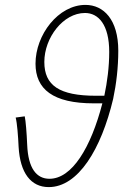

<svg xmlns="http://www.w3.org/2000/svg" viewBox="-20 -752 523 784"><path d="M372 -361C222 -361 161 -403 161 -499C161 -598 238 -699 327 -699C382 -699 426 -651 426 -540C426 -479 418 -418 406 -361ZM179 12C299 12 393 -142 442 -348C455 -409 463 -477 463 -545C463 -672 403 -732 329 -732C218 -732 125 -610 125 -492C125 -388 196 -330 363 -330H398C351 -149 274 -22 182 -22C130 -22 95 -63 91 -161C89 -209 85 -259 81 -277L44 -272C50 -249 54 -196 56 -152C62 -46 106 12 179 12Z"/></svg>

Font: Source Sans Pro Light
Style: Italic
Weight: 300
Italic angle: -11°
Designer: Paul D. Hunt
Foundry: Adobe Systems Incorporated
Version: Version 3.006;hotconv 1.0.111;makeotfexe 2.5.65597